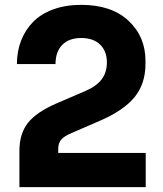

<svg xmlns="http://www.w3.org/2000/svg" viewBox="-20 -772 672 792"><path d="M581.1 0H60.1V-149.9Q60.1 -220.7 95.5 -265.4Q130.9 -310.1 214.8 -346.2L333 -397Q377.9 -416.5 399.4 -444.8Q420.9 -473.1 420.9 -515.1Q420.9 -560.5 393.1 -587.9Q365.2 -615.2 314.9 -615.2Q264.2 -615.2 236.6 -586.7Q209 -558.1 209 -507.8H49.8Q49.8 -560.1 66.9 -604.2Q84 -648.4 116.5 -681.6Q148.9 -714.8 200 -733.4Q251 -752 314.9 -752Q439.9 -752 510 -686.5Q580.1 -621.1 580.1 -521V-508.8Q580.1 -426.3 534.9 -371.1Q489.7 -315.9 392.1 -273.9L274.9 -223.1Q244.6 -210.4 232.4 -195.8Q220.2 -181.2 220.2 -158.2V-141.1H581.1Z"/></svg>

Font: Sora
Style: Bold
Weight: 700
Designer: Jonathan Barnbrook, Julián Moncada
Foundry: Barnbrook Fonts
Version: Version 2.000